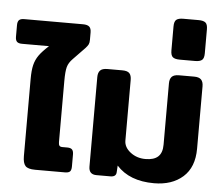

<svg xmlns="http://www.w3.org/2000/svg" viewBox="-69 -867 1099 945"><g transform="rotate(5 480.0 -394.5)"><path d="M76 -62V-443Q76 -486 82.5 -512.5Q89 -539 104.5 -561Q120 -583 152 -612H19Q1 -612 -6.5 -619.5Q-14 -627 -14 -644V-701Q-14 -719 -6.5 -726.5Q1 -734 19 -734H309Q331 -734 340.5 -725.5Q350 -717 350 -697V-661Q350 -646 346 -638Q342 -630 332 -619L274 -559Q254 -539 248 -517Q242 -495 242 -448V-146Q242 -134 246 -128.5Q250 -123 261 -123H285Q302 -123 309 -115.5Q316 -108 316 -91V-32Q316 -14 309 -7Q302 0 284 0H137Q101 0 88.5 -14Q76 -28 76 -62Z M540 -56 538 -23Q537 0 509 0H440Q402 0 402 -39V-481Q402 -503 412.5 -514Q423 -525 448 -525H522Q547 -525 557 -514.5Q567 -504 567 -481V-182Q567 -149 598.5 -124.5Q630 -100 673 -100Q715 -100 735.5 -119Q756 -138 756 -178V-481Q756 -503 766.5 -514Q777 -525 802 -525H877Q901 -525 911.5 -514Q922 -503 922 -481V-173Q922 -81 868 -33Q814 15 725 15Q604 15 540 -56Z M754 -644V-762Q754 -787 764.5 -795.5Q775 -804 799 -804H874Q898 -804 908.5 -795.5Q919 -787 919 -762V-644Q919 -619 908.5 -610.5Q898 -602 874 -602H799Q775 -602 764.5 -610.5Q754 -619 754 -644Z"/></g></svg>

Font: Mitr Medium
Style: Regular
Weight: 500
Designer: Thanarat Vachiruckul
Foundry: Cadson Demak
Version: Version 1.002